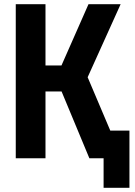

<svg xmlns="http://www.w3.org/2000/svg" viewBox="-20 -750 640 910"><path d="M471 140V-131H593.5V140ZM54.7 0V-730H195.6V-439.8H271.4L399.4 -730H551.7L395.4 -383.9L558.3 0H403.5L271.8 -316.6H195.6V0Z"/></svg>

Font: JetBrains Mono
Style: Regular
Weight: 400
Monospace: yes
Designer: Philipp Nurullin, Konstantin Bulenkov
Foundry: JetBrains
Version: Version 2.305